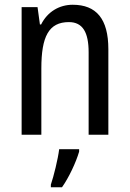

<svg xmlns="http://www.w3.org/2000/svg" viewBox="-20 -567 545 808"><path d="M286 -547C230 -547 180 -518 153 -464H148L138 -537H71V0H154V-279C154 -413 185 -474 270 -474C328 -474 353 -431 353 -347V0H436V-360C436 -488 385 -547 286 -547ZM313 71V61H229C224 102 206 175 194 210V221H241C270 180 300 116 313 71Z"/></svg>

Font: Noto Sans Gujarati Condensed
Style: Regular
Weight: 400
Width: 3
Designer: Jelle Bosma - Monotype Design Team, Universal Thirst
Foundry: Monotype Imaging Inc.
Version: Version 2.106